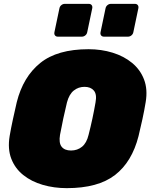

<svg xmlns="http://www.w3.org/2000/svg" viewBox="-20 -965 782 995"><path d="M326 10Q260 10 201.5 -7Q143 -24 100.5 -58Q58 -92 38.5 -142.5Q19 -193 30 -260Q37 -301 47 -347Q57 -393 67 -436Q100 -567 188.5 -638.5Q277 -710 439 -710Q505 -710 563.5 -692Q622 -674 664.5 -639Q707 -604 726.5 -553Q746 -502 735 -436Q728 -393 718 -347Q708 -301 698 -260Q664 -126 576 -58Q488 10 326 10ZM348 -185Q381 -185 405 -204.5Q429 -224 439 -266Q450 -309 459 -351Q468 -393 475 -434Q483 -476 466.5 -495.5Q450 -515 418 -515Q386 -515 362 -495.5Q338 -476 327 -434Q317 -393 308 -351Q299 -309 291 -266Q284 -224 299.5 -204.5Q315 -185 348 -185ZM519 -775Q509 -775 504 -781.5Q499 -788 501 -798L527 -922Q529 -932 537 -938.5Q545 -945 555 -945H679Q689 -945 694 -938.5Q699 -932 697 -922L671 -798Q669 -788 661 -781.5Q653 -775 643 -775ZM280 -775Q270 -775 265 -781.5Q260 -788 262 -798L288 -922Q290 -932 298 -938.5Q306 -945 316 -945H440Q450 -945 455 -938.5Q460 -932 458 -922L432 -798Q430 -788 422 -781.5Q414 -775 404 -775Z"/></svg>

Font: Rubik Black
Style: Italic
Weight: 900
Italic angle: -12°
Designer: Hubert and Fischer
Foundry: Hubert and Fischer
Version: Version 2.300;gftools[0.9.30]